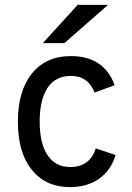

<svg xmlns="http://www.w3.org/2000/svg" viewBox="-20 -752 540 784"><path d="M155 -576 297 -732H421L243 -576ZM265 12Q167 12 110 -58.5Q53 -129 53 -255Q53 -381 110.5 -452Q168 -523 269 -523Q405 -523 448 -404L366 -374Q340 -442 270 -442Q206 -442 174 -393Q142 -344 142 -255Q142 -167 174 -118.5Q206 -70 267 -70Q347 -70 371 -146L452 -119Q433 -56 384.5 -22Q336 12 265 12Z"/></svg>

Font: Overpass
Style: Regular
Weight: 400
Designer: Delve Withrington, Thomas Jockin
Foundry: Delve Fonts
Version: Version 3.000;DELV;Overpass